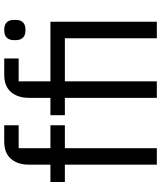

<svg xmlns="http://www.w3.org/2000/svg" viewBox="55 -836 780 931"><g transform="rotate(-90 445.5 -370.0)"><path d="M29 -446V-516H113V-620Q113 -674 141 -707Q169 -740 226 -740H304V-670H193V-516H304V-446H193V0H113V-446ZM353 -446V-516H437V-620Q437 -674 465 -707Q493 -740 550 -740H628V-670H517V-516H806V0H726V-446H517V0H437V-446ZM766 -637Q740 -637 728.5 -649.5Q717 -662 717 -682V-695Q717 -715 728.5 -727.5Q740 -740 766 -740Q792 -740 803.5 -727.5Q815 -715 815 -695V-682Q815 -662 803.5 -649.5Q792 -637 766 -637Z"/></g></svg>

Font: IBM Plex Sans KR
Style: Regular
Weight: 400
Designer: Mike Abbink; Paul van der Laan; Pieter van Rosmalen; Wujin Sim; Chorong Kim; Dohee Lee;
Foundry: Sandoll Inc.
Version: Version 1.000